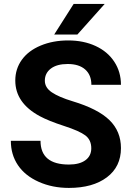

<svg xmlns="http://www.w3.org/2000/svg" viewBox="-20 -921 655 951"><path d="M432.1 -186.5Q432.1 -228 402.8 -250.2Q373.5 -272.5 297.4 -297.1Q221.2 -321.8 176.8 -345.7Q55.7 -411.1 55.7 -522Q55.7 -579.6 88.1 -624.8Q120.6 -669.9 181.4 -695.3Q242.2 -720.7 317.9 -720.7Q394 -720.7 453.6 -693.1Q513.2 -665.5 546.1 -615.2Q579.1 -564.9 579.1 -501H432.6Q432.6 -549.8 401.9 -576.9Q371.1 -604 315.4 -604Q261.7 -604 231.9 -581.3Q202.1 -558.6 202.1 -521.5Q202.1 -486.8 237.1 -463.4Q272 -439.9 339.8 -419.4Q464.8 -381.8 522 -326.2Q579.1 -270.5 579.1 -187.5Q579.1 -95.2 509.3 -42.7Q439.5 9.8 321.3 9.8Q239.3 9.8 171.9 -20.3Q104.5 -50.3 69.1 -102.5Q33.7 -154.8 33.7 -223.6H180.7Q180.7 -106 321.3 -106Q373.5 -106 402.8 -127.2Q432.1 -148.4 432.1 -186.5ZM344.7 -901.4H498.5L363.3 -750H248.5Z"/></svg>

Font: SteelSelectRoboto
Style: Roboto-Bold
Weight: 700
Designer: Google
Version: Version 2.137; 2017